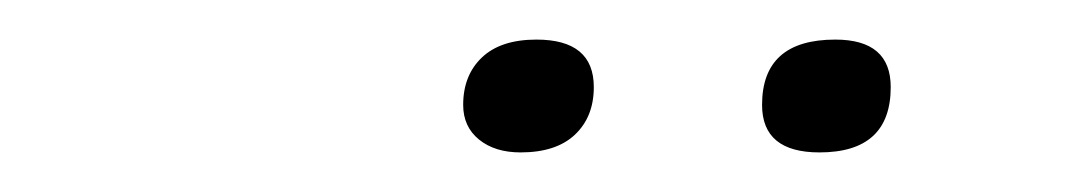

<svg xmlns="http://www.w3.org/2000/svg" viewBox="-20 -716 540 97"><path d="M243 -639Q230 -639 222 -645.5Q214 -652 214 -663Q214 -678 223.5 -687Q233 -696 251 -696Q280 -696 280 -672Q280 -657 270.5 -648Q261 -639 243 -639ZM394 -639Q365 -639 365 -663Q365 -696 402 -696Q430 -696 430 -672Q430 -639 394 -639Z"/></svg>

Font: Creato Display Light
Style: Italic
Weight: 300
Italic angle: -10°
Version: Version 1.000